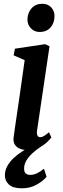

<svg xmlns="http://www.w3.org/2000/svg" viewBox="-20 -802 342 1039"><path d="M130.5 10Q104.5 10 86.5 2.2Q68.5 -5.5 59.8 -20.2Q51 -35 53.5 -57Q56 -77 60.8 -110Q65.5 -143 71.8 -185Q78 -227 85 -275.2Q92 -323.5 99.2 -374.8Q106.5 -426 113.5 -476.5L54 -502.5L60.5 -538.5L224.5 -563L248 -551.5L180.5 -95.5Q178 -77.5 182.8 -68.5Q187.5 -59.5 196.5 -59.5Q206.5 -59.5 217.2 -65.5Q228 -71.5 245 -86.5L258 -58Q252 -50 235.5 -33.8Q219 -17.5 192.5 -3.8Q166 10 130.5 10ZM194 -629Q166 -629 146.8 -649.2Q127.5 -669.5 128.5 -698.5Q130 -734 151.5 -757.8Q173 -781.5 208.5 -781.5Q239.5 -781.5 257.5 -761.8Q275.5 -742 275 -715Q275 -678.5 253.8 -653.8Q232.5 -629 194 -629ZM96 217Q49 216.5 27.8 196.2Q6.5 176 6.5 147Q6.5 119.5 20 95.8Q33.5 72 55.2 52Q77 32 103 15.5Q129 -1 154 -13.5L178 -25L204.5 -10.5Q176 8 154.8 27.8Q133.5 47.5 122 68Q110.5 88.5 110.5 109Q110 128 119 136.2Q128 144.5 144 144.5Q162 144.5 180.8 135.5Q199.5 126.5 218 111L232 154.5Q214 177 178.2 197.2Q142.5 217.5 96 217Z"/></svg>

Font: Merriweather 28pt SemiBold
Style: Italic
Weight: 600
Italic angle: -7.8°
Version: Version 2.101